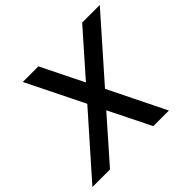

<svg xmlns="http://www.w3.org/2000/svg" viewBox="-195 -894 1088 1088"><g transform="rotate(-45 349.5 -350.0)"><path d="M111 0H-30L283 -354L112 -700H237L363 -445L588 -700H729L414 -343L583 0H458L333 -252Z"/></g></svg>

Font: MedMera Sans Semibold
Style: Italic
Weight: 600
Italic angle: -11°
Designer: Kasper Nordkvist
Foundry: UNCUT.wtf
Version: Version 1.300